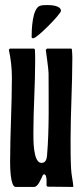

<svg xmlns="http://www.w3.org/2000/svg" viewBox="-20 -739 325 759"><path d="M268 0 270 -2C268 -25 262 -48 261 -72C259 -110 259 -149 259 -187C259 -295 266 -404 266 -512C266 -523 265 -534 264 -545L262 -547H166L161 -542C161 -540 172 -466 172 -449C172 -342 175 -231 166 -125C165 -111 161 -95 144 -95C110 -95 112 -191 112 -216C112 -309 119 -403 119 -496C119 -512 119 -527 118 -543L115 -547H19L15 -542C23 -506 27 -469 27 -432C27 -321 20 -211 20 -100C20 -85 20 0 42 0H115C131 0 144 -36 150 -48L155 -50L159 -48C165 -39 164 -25 164 -15V-5L168 -1ZM168 -719C160 -719 146 -719 138 -716C107 -705 105 -620 105 -591L108 -588H112C127 -588 221 -684 221 -696C221 -717 182 -719 168 -719Z"/></svg>

Font: DisSenso
Style: Regular
Weight: 400
Version: Version 1.150